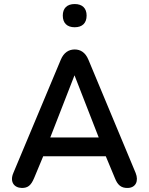

<svg xmlns="http://www.w3.org/2000/svg" viewBox="-20 -923 738 951"><path d="M88 8C117 8 133 -3 149 -41L194 -149H504L549 -41C562 -8 579 9 613 8C652 7 668 -26 652 -66L418 -627C403 -663 379 -678 350 -678C321 -678 296 -663 281 -627L46 -66C28 -24 48 7 88 8ZM349 -550 469 -242H229ZM350 -788C388 -788 409 -809 409 -846C409 -882 388 -903 350 -903C312 -903 291 -882 291 -846C291 -809 312 -788 350 -788Z"/></svg>

Font: SN Pro Medium
Style: Regular
Weight: 500
Designer: Tobias Whetton
Foundry: Supernotes
Version: Version 1.003;Glyphs 3.3 (3324)